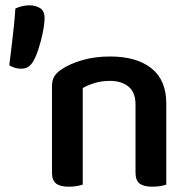

<svg xmlns="http://www.w3.org/2000/svg" viewBox="-20 -698 713 724"><path d="M607 -308V-210H491V-304Q491 -350 464.5 -371.5Q438 -393 395 -393Q363 -393 337 -385Q311 -377 292 -366V-210H176V-372Q176 -396 185.5 -411Q195 -426 216 -439Q245 -458 291.5 -471.5Q338 -485 395 -485Q495 -485 551 -440.5Q607 -396 607 -308ZM176 -260H292V-2Q284 1 270 3.5Q256 6 239 6Q207 6 191.5 -6Q176 -18 176 -47ZM491 -260H607V-2Q600 1 585.5 3.5Q571 6 554 6Q522 6 506.5 -6Q491 -18 491 -47ZM106 -468Q98 -454 87.5 -446.5Q77 -439 59 -439Q47 -439 35.5 -442.5Q24 -446 15 -452Q19 -483 23.5 -520.5Q28 -558 32 -596Q36 -634 38 -666Q49 -671 63 -674.5Q77 -678 91 -678Q114 -678 131 -667.5Q148 -657 148 -630Q148 -608 141.5 -576Q135 -544 125.5 -514.5Q116 -485 106 -468Z"/></svg>

Font: BalooTamma2SemiBold
Style: Regular
Weight: 600
Designer: Divya Kowshik, Shuchita Grover and Ek Type
Foundry: Ek Type
Version: Version 1.700